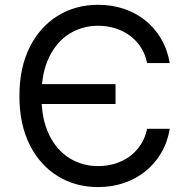

<svg xmlns="http://www.w3.org/2000/svg" viewBox="-20 -757 770 787"><path d="M382.3 9.8Q289.1 9.8 216.1 -35.4Q143.1 -80.6 101.3 -164.3Q59.6 -248 59.6 -363.3Q59.6 -479 101.3 -562.7Q143.1 -646.5 216.1 -691.9Q289.1 -737.3 382.3 -737.3Q437.5 -737.3 486.6 -721.2Q535.6 -705.1 574.7 -674.1Q613.8 -643.1 639.9 -598.9Q666 -554.7 675.8 -498.5H583Q575.2 -536.1 556.4 -564.5Q537.6 -592.8 510.5 -612.3Q483.4 -631.8 450.7 -641.6Q418 -651.4 381.8 -651.4Q316.9 -651.4 264.2 -618.4Q211.4 -585.4 180.7 -521.2Q149.9 -457 149.9 -363.3Q149.9 -270 180.7 -206.1Q211.4 -142.1 264.2 -109.1Q316.9 -76.2 381.8 -76.2Q418 -76.2 450.7 -85.9Q483.4 -95.7 510.5 -115.2Q537.6 -134.8 556.4 -163.3Q575.2 -191.9 583 -229H675.8Q666.5 -173.3 640.4 -129.4Q614.3 -85.4 575.2 -54.2Q536.1 -22.9 487.1 -6.6Q438 9.8 382.3 9.8ZM116.2 -330.6V-412.1H453.6V-330.6Z"/></svg>

Font: Inter Variable LoSnoCo
Style: Regular
Weight: 400
Designer: Rasmus Andersson
Foundry: rsms
Version: Version 4.000;git-a52131595; featfreeze: case,dlig,ss01,ss02